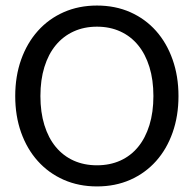

<svg xmlns="http://www.w3.org/2000/svg" viewBox="-20 -669 702 696"><path d="M627 -320.8Q627 -248.5 605.7 -188.5Q584.5 -128.4 545.7 -85Q506.8 -41.5 452.4 -17.3Q397.9 6.8 331.5 6.8Q265.6 6.8 210.9 -17.3Q156.2 -41.5 117.2 -85Q78.1 -128.4 56.6 -188.5Q35.2 -248.5 35.2 -320.8Q35.2 -392.6 56.6 -452.9Q78.1 -513.2 117.2 -556.9Q156.2 -600.6 210.9 -624.8Q265.6 -648.9 331.5 -648.9Q397.9 -648.9 452.4 -624.8Q506.8 -600.6 545.7 -556.9Q584.5 -513.2 605.7 -452.9Q627 -392.6 627 -320.8ZM536.1 -320.8Q536.1 -379.4 521.7 -426Q507.3 -472.7 480.7 -505.1Q454.1 -537.6 416.3 -554.9Q378.4 -572.3 331.5 -572.3Q284.7 -572.3 246.8 -554.9Q209 -537.6 182.1 -505.1Q155.3 -472.7 140.9 -426Q126.5 -379.4 126.5 -320.8Q126.5 -262.2 140.9 -215.6Q155.3 -168.9 182.1 -136.5Q209 -104 246.8 -86.9Q284.7 -69.8 331.5 -69.8Q378.4 -69.8 416.3 -86.9Q454.1 -104 480.7 -136.5Q507.3 -168.9 521.7 -215.6Q536.1 -262.2 536.1 -320.8Z"/></svg>

Font: Carlito
Style: Regular
Weight: 400
Designer: Lukasz Dziedzic
Foundry: tyPoland Lukasz Dziedzic
Version: Version 1.104